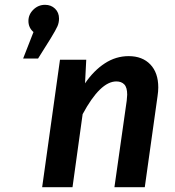

<svg xmlns="http://www.w3.org/2000/svg" viewBox="-20 -777 725 797"><path d="M225 -700Q225 -683 218.5 -668Q212 -653 190 -617L138 -534H76L119 -644Q98 -662 98 -690Q98 -717 118.5 -737Q139 -757 167 -757Q192 -757 208.5 -741Q225 -725 225 -700ZM637 -414Q637 -398 634 -378L581 0H455L506 -359Q508 -377 508 -384Q508 -414 496 -426.5Q484 -439 463 -439Q396 -439 323 -303L281 0H155L229 -529H338L333 -431Q369 -484 415 -514Q461 -544 514 -544Q571 -544 604 -509.5Q637 -475 637 -414Z"/></svg>

Font: FiraGO Medium
Style: Italic
Weight: 500
Italic angle: -8°
Designer: bBox Type GmbH
Foundry: bBox Type GmbH
Version: Version 1.001